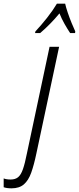

<svg xmlns="http://www.w3.org/2000/svg" viewBox="-151 -786 430 1046"><path d="M-88 240Q-114 240 -131 234V186Q-116 192 -93 192Q-68 192 -52.5 179.5Q-37 167 -26 135.5Q-15 104 -4 48L119 -531H171L47 51Q34 113 19 155Q4 197 -21 218.5Q-46 240 -88 240ZM42 -615Q73 -648 105 -688.5Q137 -729 159 -766H204Q208 -747 218 -717.5Q228 -688 239.5 -660Q251 -632 259 -615L258 -606H231Q217 -627 201 -655Q185 -683 173 -713Q149 -684 122 -656.5Q95 -629 68 -606H40Z"/></svg>

Font: Noto Sans ExtraCondensed Light
Style: Italic
Weight: 300
Width: 2
Italic angle: -12°
Designer: Monotype Design Team
Foundry: Monotype Imaging Inc.
Version: Version 2.013; ttfautohint (v1.8.4.7-5d5b)